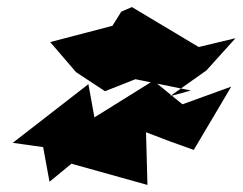

<svg xmlns="http://www.w3.org/2000/svg" viewBox="-20 -558 686 543"><path d="M564 -359 646 -450 542 -425 353 -538 323 -525 298 -485 122 -439 195 -354 277 -300 363 -334 520 -302 461 -286ZM528 -134 634 -313 496 -263 414 -330 247 -226 230 -320 16 -154 102 -142 120 -44 182 -95 397 -35 393 -184C436 -167 479 -151 528 -134Z"/></svg>

Font: Asimov Silicon
Style: Regular
Weight: 400
Designer: Google
Version: Version 2.000980; 2014